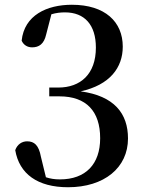

<svg xmlns="http://www.w3.org/2000/svg" viewBox="-20 -771 618 807"><path d="M266 16C418 16 518 -66 518 -189C518 -294 460 -368 319 -387C442 -414 496 -487 496 -575C496 -679 422 -751 282 -751C177 -751 82 -707 71 -600C79 -582 95 -572 115 -572C144 -572 165 -586 174 -626L196 -711C216 -717 235 -719 253 -719C336 -719 383 -666 383 -571C383 -459 318 -403 225 -403H187V-366H230C343 -366 401 -303 401 -190C401 -81 340 -17 232 -17C209 -17 191 -20 173 -26L152 -112C143 -161 124 -177 94 -177C73 -177 53 -165 44 -140C61 -40 138 16 266 16Z"/></svg>

Font: Noto Serif SC SemiBold
Style: Regular
Weight: 600
Designer: Ryoko NISHIZUKA 西塚涼子 (kana & ideographs); Frank Grießhammer (Latin, Greek & Cyrillic); Wenlong ZHANG 张文龙 (bopomofo); San
Foundry: Adobe
Version: Version 2.001;hotconv 1.1.0;makeotfexe 2.6.0